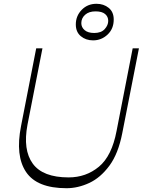

<svg xmlns="http://www.w3.org/2000/svg" viewBox="-20 -985 753 1013"><path d="M331 8Q175 8 117.5 -77.5Q60 -163 91 -320L171 -730H204L125 -327Q100 -194 153 -121.5Q206 -49 342 -49Q434 -49 502 -105.5Q570 -162 595 -294L680 -730H713L625 -282Q604 -174 557 -110.5Q510 -47 450.5 -19.5Q391 8 331 8ZM471 -772Q433 -772 406.5 -794Q380 -816 380 -856Q380 -901 411 -933Q442 -965 489 -965Q527 -965 553.5 -943.5Q580 -922 580 -882Q580 -833 547.5 -802.5Q515 -772 471 -772ZM477 -811Q514 -811 532.5 -831.5Q551 -852 551 -875Q551 -897 534.5 -911Q518 -925 484 -925Q449 -925 429 -907Q409 -889 409 -863Q409 -841 426.5 -826Q444 -811 477 -811Z"/></svg>

Font: Savate ExtraLight
Style: Italic
Weight: 200
Italic angle: -11°
Designer: Max Esnée
Foundry: Plomb Type
Version: Version 2.000